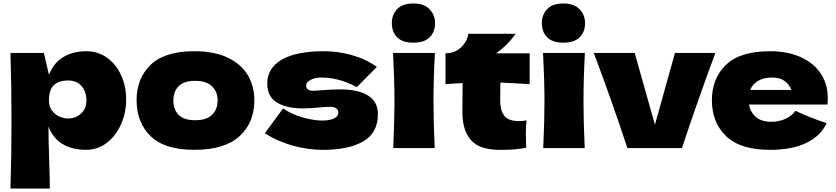

<svg xmlns="http://www.w3.org/2000/svg" viewBox="-20 -850 4801 1102"><path d="M704 -279Q704 -204 675 -137.5Q646 -71 593.5 -30.5Q541 10 474 10Q396 10 340.5 -22.5Q285 -55 258 -123Q258 -66 262 60Q266 182 266 232H40Q46 46 46 -157Q46 -360 40 -546H232L261 -421Q289 -491 345 -523.5Q401 -556 477 -556Q542 -556 594 -519Q646 -482 675 -418.5Q704 -355 704 -279ZM476 -273Q476 -324 448 -356Q420 -388 372 -388Q317 -388 289 -361.5Q261 -335 261 -273Q261 -238 279 -214.5Q297 -191 322 -180.5Q347 -170 370 -170Q415 -170 445.5 -198.5Q476 -227 476 -273Z M764 -275Q764 -400 844.5 -478Q925 -556 1096 -556Q1211 -556 1288.5 -518.5Q1366 -481 1403 -417.5Q1440 -354 1440 -275Q1440 -146 1354.5 -68Q1269 10 1096 10Q925 10 844.5 -68.5Q764 -147 764 -275ZM1229 -274Q1229 -323 1197 -354.5Q1165 -386 1100 -386Q1035 -386 1005 -355Q975 -324 975 -274Q975 -222 1005 -191Q1035 -160 1100 -160Q1165 -160 1197 -191Q1229 -222 1229 -274Z M1500 -85 1605 -228Q1651 -195 1716 -176.5Q1781 -158 1828 -158Q1873 -158 1897.5 -170.5Q1922 -183 1922 -203Q1922 -219 1910 -228Q1898 -237 1877 -237Q1864 -237 1847.5 -236Q1831 -235 1821 -234Q1769 -228 1714 -228Q1625 -228 1569.5 -261.5Q1514 -295 1514 -371Q1514 -459 1597 -507.5Q1680 -556 1841 -556Q1920 -556 2000.5 -533.5Q2081 -511 2143 -466L2028 -350Q1971 -380 1921.5 -392.5Q1872 -405 1822 -405Q1787 -405 1762 -391Q1737 -377 1737 -359Q1737 -345 1747.5 -337Q1758 -329 1775 -329Q1792 -329 1822 -332Q1895 -337 1931 -337Q2035 -337 2092 -302Q2149 -267 2149 -195Q2149 -87 2065 -38.5Q1981 10 1833 10Q1749 10 1662.5 -13.5Q1576 -37 1500 -85Z M2229 -717Q2229 -766 2259.5 -798Q2290 -830 2353 -830Q2413 -830 2445 -797.5Q2477 -765 2477 -717Q2477 -667 2446 -636Q2415 -605 2353 -605Q2290 -605 2259.5 -636Q2229 -667 2229 -717ZM2237 0Q2244 -161 2244 -266Q2244 -391 2236 -546H2476Q2468 -397 2468 -266Q2468 -156 2475 0Z M3020 -367Q2928 -373 2852 -376L2851 -270Q2851 -216 2874.5 -185.5Q2898 -155 2958 -155Q2981 -155 3002 -159Q2998 -122 2998 -84Q2998 -66 3000 -2Q2956 6 2926 8Q2896 10 2848 10Q2731 10 2682.5 -46.5Q2634 -103 2634 -204L2635 -373Q2588 -371 2537 -367V-544Q2589 -544 2625 -577Q2661 -610 2668 -656H2940Q2889 -586 2827 -544H3020Z M3090 -717Q3090 -766 3120.5 -798Q3151 -830 3214 -830Q3274 -830 3306 -797.5Q3338 -765 3338 -717Q3338 -667 3307 -636Q3276 -605 3214 -605Q3151 -605 3120.5 -636Q3090 -667 3090 -717ZM3098 0Q3105 -161 3105 -266Q3105 -391 3097 -546H3337Q3329 -397 3329 -266Q3329 -156 3336 0Z M4086 -546Q3978 -255 3894 0H3581Q3491 -273 3388 -546H3623L3739 -134L3854 -546Z M4605 -250H4279Q4287 -206 4318.5 -178.5Q4350 -151 4408 -151Q4450 -151 4487 -167.5Q4524 -184 4546 -214Q4613 -181 4724 -143Q4693 -73 4611.5 -31.5Q4530 10 4399 10Q4229 10 4147.5 -68.5Q4066 -147 4066 -275Q4066 -400 4147 -478Q4228 -556 4399 -556Q4501 -556 4576 -522Q4651 -488 4691 -427.5Q4731 -367 4731 -289Q4731 -263 4729 -250ZM4286 -334H4522Q4510 -366 4483 -385.5Q4456 -405 4413 -405Q4363 -405 4331 -386Q4299 -367 4286 -334Z"/></svg>

Font: Mantou Sans
Style: Regular
Weight: 400
Designer: Mant0u / artakana
Foundry: Mant0u / artakana
Version: Version 1.001;October 22, 2023;FontCreator 14.0.0.2901 64-bi